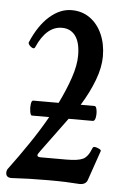

<svg xmlns="http://www.w3.org/2000/svg" viewBox="-49 -688 483 729"><g transform="rotate(5 192.0 -323.5)"><path d="M339 -138Q354 -132 351 -127L312 -14Q306 4 282 4Q256 2 228.5 1Q201 0 162 0Q124 0 90 1Q56 2 22 4Q1 4 1 -15Q1 -25 8 -33Q43 -80 79 -133Q115 -186 145 -239H79Q74 -239 71.5 -253.5Q69 -268 71 -282Q73 -296 79 -296H176Q202 -349 218 -396.5Q234 -444 234 -481Q234 -531 215.5 -556Q197 -581 164 -581Q105 -581 69 -499Q65 -489 52 -499Q41 -509 43 -515Q71 -581 111 -616Q151 -651 195 -651Q235 -651 265 -629.5Q295 -608 311.5 -570.5Q328 -533 328 -486Q328 -444 309.5 -395Q291 -346 260 -296H313Q319 -296 321.5 -282Q324 -268 321.5 -253.5Q319 -239 311 -239H219L122 -107Q113 -95 113 -91Q113 -84 126 -84H224Q268 -84 287 -93Q306 -102 319 -136Q322 -145 339 -138Z"/></g></svg>

Font: Junicode Two Beta Condensed Medium
Style: Regular
Weight: 500
Width: 3
Designer: Peter S. Baker
Foundry: Briery Creek Software
Version: Version 1.053; ttfautohint (v1.8.4)